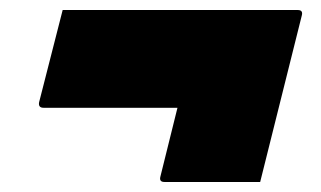

<svg xmlns="http://www.w3.org/2000/svg" viewBox="-20 -476 640 383"><path d="M105 -456H574Q585 -456 582 -445Q561 -362 540.5 -279Q520 -196 499 -113H308Q297 -113 300 -124L334 -261H67Q56 -261 58 -272Q70 -318 81.5 -364Q93 -410 105 -456Z"/></svg>

Font: Recursive Mn Lnr St XBk
Style: Italic
Weight: 1000
Italic angle: -15°
Monospace: yes
Version: Version 1.079;hotconv 1.0.112;makeotfexe 2.5.65598; ttfautoh